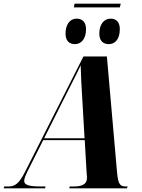

<svg xmlns="http://www.w3.org/2000/svg" viewBox="-77 -1020 771 1040"><path d="M577 -1000H327L323 -980H572ZM513 -781C542 -781 572 -803 572 -862C572 -901 552 -919 522 -919C484 -919 461 -885 461 -838C461 -799 481 -781 513 -781ZM329 -781C358 -781 389 -803 389 -862C389 -901 368 -919 338 -919C300 -919 278 -885 278 -838C278 -799 298 -781 329 -781ZM-57 0H167L170 -10H144C80 -10 54 -18 54 -40C54 -55 63 -73 77 -102L157 -261H382L392 -87C393 -76 394 -64 394 -55C394 -21 364 -10 325 -10H301L298 0H611L614 -10H603C567 -10 562 -32 556 -98L502 -714H375L59 -90C26 -24 3 -10 -31 -10H-54ZM263 -472C304 -555 339 -620 360 -666C361 -619 365 -537 369 -478L381 -271H162Z"/></svg>

Font: Noto Serif Display Condensed ExtraBold
Style: Italic
Weight: 800
Width: 3
Italic angle: -12°
Designer: Monotype Design Team
Foundry: Monotype Imaging Inc.
Version: Version 2.009